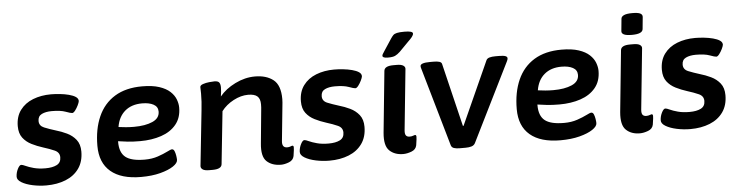

<svg xmlns="http://www.w3.org/2000/svg" viewBox="-45 -926 4404 1143"><g transform="rotate(-5 2157.0 -355.0)"><path d="M192 8Q151 8 111 -0.5Q71 -9 45 -24.5Q19 -40 20 -60Q21 -84 32 -105.5Q43 -127 53 -127Q61 -127 79 -118.5Q97 -110 126.5 -102Q156 -94 196 -94Q238 -94 263.5 -107Q289 -120 289 -152Q289 -181 260 -194Q231 -207 192 -219Q157 -230 125 -246Q93 -262 73 -288.5Q53 -315 53 -358Q53 -415 81.5 -453.5Q110 -492 158.5 -511Q207 -530 266 -530Q291 -530 319.5 -527Q348 -524 373 -517.5Q398 -511 413 -501Q428 -491 428 -476Q427 -467 419 -450.5Q411 -434 401 -421Q391 -408 383 -408Q374 -408 344.5 -419Q315 -430 262 -430Q226 -430 202.5 -418.5Q179 -407 179 -378Q179 -349 208.5 -337Q238 -325 277 -313Q309 -304 341.5 -288.5Q374 -273 395.5 -246Q417 -219 417 -175Q417 -115 388 -74Q359 -33 308 -12.5Q257 8 192 8Z M759 7Q640 7 577.5 -46Q515 -99 515 -200Q515 -300 548 -374.5Q581 -449 647 -489.5Q713 -530 811 -530Q872 -530 913 -516.5Q954 -503 977.5 -481Q1001 -459 1010.5 -433.5Q1020 -408 1020 -385Q1020 -324 987 -284Q954 -244 897.5 -225Q841 -206 771 -206Q729 -206 697 -209.5Q665 -213 640 -217V-212Q640 -149 674.5 -121.5Q709 -94 789 -94Q833 -94 868 -106Q903 -118 925.5 -129.5Q948 -141 955 -141Q965 -141 970 -129Q975 -117 977.5 -101.5Q980 -86 980 -76Q980 -57 951.5 -38Q923 -19 873.5 -6Q824 7 759 7ZM742 -294Q810 -294 853 -313Q896 -332 896 -372Q896 -401 870 -415Q844 -429 802 -429Q739 -429 699.5 -395.5Q660 -362 650 -301Q670 -298 694.5 -296Q719 -294 742 -294Z M1595 7Q1541 7 1509.5 -22.5Q1478 -52 1486 -130L1505 -327Q1506 -336 1506.5 -343.5Q1507 -351 1507 -362Q1507 -395 1490 -410Q1473 -425 1435 -425Q1392 -425 1347.5 -401.5Q1303 -378 1275 -341L1242 -27Q1239 2 1186 2H1166Q1138 2 1126.5 -6.5Q1115 -15 1116 -27L1151 -357Q1154 -384 1155.5 -407.5Q1157 -431 1157 -456Q1157 -467 1156.5 -476Q1156 -485 1156 -495Q1156 -506 1173.5 -512Q1191 -518 1211.5 -520Q1232 -522 1242 -522Q1264 -522 1271 -512Q1278 -502 1278 -483Q1278 -458 1273 -429Q1308 -472 1366.5 -501Q1425 -530 1485 -530Q1553 -530 1594.5 -497.5Q1636 -465 1636 -382Q1636 -371 1635 -361Q1634 -351 1633 -341L1612 -133Q1608 -93 1640 -93Q1652 -93 1660 -96.5Q1668 -100 1672 -100Q1679 -100 1679 -89Q1679 -86 1678 -73.5Q1677 -61 1673 -38Q1668 -13 1642 -3Q1616 7 1595 7Z M1884 8Q1843 8 1803 -0.5Q1763 -9 1737 -24.5Q1711 -40 1712 -60Q1713 -84 1724 -105.5Q1735 -127 1745 -127Q1753 -127 1771 -118.5Q1789 -110 1818.5 -102Q1848 -94 1888 -94Q1930 -94 1955.5 -107Q1981 -120 1981 -152Q1981 -181 1952 -194Q1923 -207 1884 -219Q1849 -230 1817 -246Q1785 -262 1765 -288.5Q1745 -315 1745 -358Q1745 -415 1773.5 -453.5Q1802 -492 1850.5 -511Q1899 -530 1958 -530Q1983 -530 2011.5 -527Q2040 -524 2065 -517.5Q2090 -511 2105 -501Q2120 -491 2120 -476Q2119 -467 2111 -450.5Q2103 -434 2093 -421Q2083 -408 2075 -408Q2066 -408 2036.5 -419Q2007 -430 1954 -430Q1918 -430 1894.5 -418.5Q1871 -407 1871 -378Q1871 -349 1900.5 -337Q1930 -325 1969 -313Q2001 -304 2033.5 -288.5Q2066 -273 2087.5 -246Q2109 -219 2109 -175Q2109 -115 2080 -74Q2051 -33 2000 -12.5Q1949 8 1884 8Z M2325 7Q2274 7 2243 -22.5Q2212 -52 2219 -129L2256 -496Q2259 -525 2312 -525H2332Q2359 -525 2371 -517Q2383 -509 2382 -497L2345 -133Q2343 -111 2350 -102Q2357 -93 2372 -93Q2384 -93 2392.5 -96.5Q2401 -100 2404 -100Q2412 -100 2412 -89Q2412 -86 2411 -73.5Q2410 -61 2406 -38Q2401 -13 2374.5 -3Q2348 7 2325 7ZM2285 -573Q2267 -573 2259.5 -576.5Q2252 -580 2252 -586Q2252 -592 2256.5 -598.5Q2261 -605 2267 -615L2313 -685Q2321 -697 2328 -704Q2335 -711 2350 -714.5Q2365 -718 2395 -718Q2445 -718 2445 -703Q2445 -694 2436 -682.5Q2427 -671 2412 -657L2357 -601Q2341 -586 2327 -579.5Q2313 -573 2285 -573Z M2662 2Q2642 2 2628.5 -2.5Q2615 -7 2611 -20L2477 -486Q2473 -498 2473 -505Q2473 -525 2531 -525H2554Q2574 -525 2587 -521Q2600 -517 2602 -506L2693 -129H2697L2867 -506Q2872 -517 2886.5 -521Q2901 -525 2921 -525H2942Q2970 -525 2981.5 -520.5Q2993 -516 2993 -507Q2993 -499 2987 -488L2755 -20Q2748 -7 2733 -2.5Q2718 2 2698 2Z M3265 7Q3146 7 3083.5 -46Q3021 -99 3021 -200Q3021 -300 3054 -374.5Q3087 -449 3153 -489.5Q3219 -530 3317 -530Q3378 -530 3419 -516.5Q3460 -503 3483.5 -481Q3507 -459 3516.5 -433.5Q3526 -408 3526 -385Q3526 -324 3493 -284Q3460 -244 3403.5 -225Q3347 -206 3277 -206Q3235 -206 3203 -209.5Q3171 -213 3146 -217V-212Q3146 -149 3180.5 -121.5Q3215 -94 3295 -94Q3339 -94 3374 -106Q3409 -118 3431.5 -129.5Q3454 -141 3461 -141Q3471 -141 3476 -129Q3481 -117 3483.5 -101.5Q3486 -86 3486 -76Q3486 -57 3457.5 -38Q3429 -19 3379.5 -6Q3330 7 3265 7ZM3248 -294Q3316 -294 3359 -313Q3402 -332 3402 -372Q3402 -401 3376 -415Q3350 -429 3308 -429Q3245 -429 3205.5 -395.5Q3166 -362 3156 -301Q3176 -298 3200.5 -296Q3225 -294 3248 -294Z M3739 7Q3688 7 3657 -22.5Q3626 -52 3633 -129L3670 -496Q3673 -525 3726 -525H3746Q3773 -525 3785 -517Q3797 -509 3796 -497L3759 -133Q3757 -111 3764 -102Q3771 -93 3786 -93Q3798 -93 3806.5 -96.5Q3815 -100 3818 -100Q3826 -100 3826 -89Q3826 -86 3825 -73.5Q3824 -61 3820 -38Q3815 -13 3788.5 -3Q3762 7 3739 7ZM3743 -581Q3709 -581 3694.5 -588.5Q3680 -596 3682 -610L3689 -682Q3690 -695 3706 -702.5Q3722 -710 3756 -710Q3790 -710 3803.5 -703Q3817 -696 3816 -682L3809 -610Q3806 -581 3743 -581Z M4041 8Q4000 8 3960 -0.5Q3920 -9 3894 -24.5Q3868 -40 3869 -60Q3870 -84 3881 -105.5Q3892 -127 3902 -127Q3910 -127 3928 -118.5Q3946 -110 3975.5 -102Q4005 -94 4045 -94Q4087 -94 4112.5 -107Q4138 -120 4138 -152Q4138 -181 4109 -194Q4080 -207 4041 -219Q4006 -230 3974 -246Q3942 -262 3922 -288.5Q3902 -315 3902 -358Q3902 -415 3930.5 -453.5Q3959 -492 4007.5 -511Q4056 -530 4115 -530Q4140 -530 4168.5 -527Q4197 -524 4222 -517.5Q4247 -511 4262 -501Q4277 -491 4277 -476Q4276 -467 4268 -450.5Q4260 -434 4250 -421Q4240 -408 4232 -408Q4223 -408 4193.5 -419Q4164 -430 4111 -430Q4075 -430 4051.5 -418.5Q4028 -407 4028 -378Q4028 -349 4057.5 -337Q4087 -325 4126 -313Q4158 -304 4190.5 -288.5Q4223 -273 4244.5 -246Q4266 -219 4266 -175Q4266 -115 4237 -74Q4208 -33 4157 -12.5Q4106 8 4041 8Z"/></g></svg>

Font: Asap Semi Expanded Semi Expanded SemiBold
Style: Italic
Weight: 600
Width: 6
Italic angle: -6°
Designer: Pablo Cosgaya
Foundry: Omnibus-Type
Version: Version 3.001; ttfautohint (v1.8.4.7-5d5b)